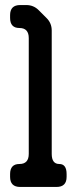

<svg xmlns="http://www.w3.org/2000/svg" viewBox="-20 -732 304 761"><path d="M60 9H204Q244 9 244 -31V-42Q244 -82 215 -82Q185 -82 185 -122V-611Q185 -640 165 -660L133 -692Q113 -712 84 -712H60Q20 -712 20 -672V-661Q20 -621 57 -621Q94 -621 94 -581V-122Q94 -82 57 -82Q20 -82 20 -42V-31Q20 9 60 9Z"/></svg>

Font: WDXL Lubrifont TC
Style: Regular
Weight: 400
Designer: [WDXL Lubrifont] Copyright 2020-2022 (c) NightFurySL2001, Skr-ZERO; [ZCOOL QingKe HuangYou] Copyright 2018-2022 (c) The 
Version: Version 2.001;hotconv 1.1.1;makeotfexe 2.6.0